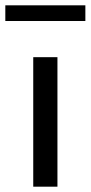

<svg xmlns="http://www.w3.org/2000/svg" viewBox="-52 -702 341 722"><path d="M73 0V-487H164V0ZM-32 -623V-682H269V-623Z"/></svg>

Font: Nunito Sans Medium
Style: Regular
Weight: 500
Designer: Vernon Adams
Foundry: Vernon Adams
Version: Version 3.101; ttfautohint (v1.8.4.7-5d5b);gftools[0.9.27]